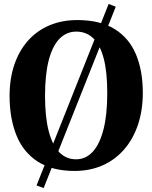

<svg xmlns="http://www.w3.org/2000/svg" viewBox="-20 -854 772 972"><path d="M530 -834 566 -820 201 98 165 85ZM361 11.5Q245 12 171.2 -35.8Q97.5 -83.5 63 -169.5Q28.5 -255.5 28.5 -368.5Q28.5 -455.5 52.5 -526.2Q76.5 -597 121.5 -647.8Q166.5 -698.5 230 -725.5Q293.5 -752.5 372.5 -752.5Q488 -752 561 -706.5Q634 -661 668.5 -578.2Q703 -495.5 703 -383.5Q703 -296.5 679 -224.2Q655 -152 610.2 -99.5Q565.5 -47 502.5 -18.2Q439.5 10.5 361 11.5ZM365 -47.5Q414 -47.5 449.2 -85.5Q484.5 -123.5 503.8 -198.2Q523 -273 523 -382.5Q523 -490.5 504.8 -559Q486.5 -627.5 451.5 -660.8Q416.5 -694 366.5 -694Q317 -694 281.8 -658.5Q246.5 -623 227.2 -550.8Q208 -478.5 208 -369Q208 -262 226.5 -190.5Q245 -119 280 -83.2Q315 -47.5 365 -47.5Z"/></svg>

Font: Merriweather 36pt ExtraBold
Style: Regular
Weight: 800
Designer: Eben Sorkin
Foundry: Eben Sorkin
Version: Version 2.100